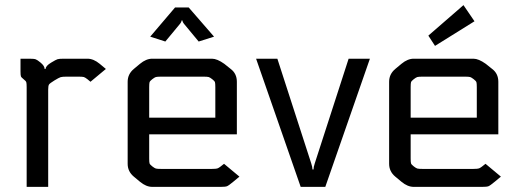

<svg xmlns="http://www.w3.org/2000/svg" viewBox="-20 -729 2024 749"><path d="M60 -500H95Q113 -500 119.5 -497.5Q126 -495 138 -485Q154 -472 154 -460H158Q158 -472 180 -485Q198 -496 204.5 -498Q211 -500 229 -500H321Q345 -500 369 -480L393 -460L333 -410L321 -420Q312 -427 307 -428.5Q302 -430 284 -430H241Q223 -430 216.5 -428Q210 -426 192 -415Q174 -404 171 -399Q168 -394 168 -379V0H84V-389Q84 -404 82.5 -408.5Q81 -413 72 -420Q63 -427 61.5 -431.5Q60 -436 60 -451Z M854 -90 914 -40 890 -20Q872 -5 865.5 -2.5Q859 0 841 0H574Q550 0 526 -20L502 -40Q478 -60 478 -90V-410Q478 -440 502 -460L526 -480Q550 -500 574 -500H807Q827 -500 855 -480L880 -460Q904 -442 904 -410V-205H562V-111Q562 -96 563.5 -91.5Q565 -87 574 -80Q583 -73 588 -71.5Q593 -70 611 -70H805Q823 -70 829.5 -72.5Q836 -75 854 -90ZM820 -270V-389Q820 -404 818.5 -408.5Q817 -413 808 -420Q799 -427 794 -428.5Q789 -430 771 -430H611Q593 -430 588 -428.5Q583 -427 574 -420Q565 -413 563.5 -408.5Q562 -404 562 -389V-270ZM755 -567 697 -637Q692 -643 692 -649H688Q688 -643 683 -637L625 -567L566 -586L663 -700H716L815 -586Z M1208 -92 1340 -500H1423L1249 0H1153L979 -500H1062L1194 -92Q1199 -77 1199 -68H1203Q1203 -77 1208 -92Z M1874 -90 1934 -40 1910 -20Q1892 -5 1885.5 -2.5Q1879 0 1861 0H1594Q1570 0 1546 -20L1522 -40Q1498 -60 1498 -90V-410Q1498 -440 1522 -460L1546 -480Q1570 -500 1594 -500H1827Q1847 -500 1875 -480L1900 -460Q1924 -442 1924 -410V-205H1582V-111Q1582 -96 1583.5 -91.5Q1585 -87 1594 -80Q1603 -73 1608 -71.5Q1613 -70 1631 -70H1825Q1843 -70 1849.5 -72.5Q1856 -75 1874 -90ZM1840 -270V-389Q1840 -404 1838.5 -408.5Q1837 -413 1828 -420Q1819 -427 1814 -428.5Q1809 -430 1791 -430H1631Q1613 -430 1608 -428.5Q1603 -427 1594 -420Q1585 -413 1583.5 -408.5Q1582 -404 1582 -389V-270ZM1831 -646 1677 -550 1651 -590 1788 -709Z"/></svg>

Font: Electrolize
Style: Regular
Weight: 400
Designer: Valery Zaveryaev
Foundry: Cyreal (www.cyreal.org)
Version: Version 1.002